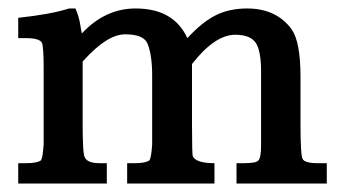

<svg xmlns="http://www.w3.org/2000/svg" viewBox="-20 -433 841 453"><path d="M158 -413Q165 -397 168 -382Q171 -367 173 -354Q228 -413 300 -413Q390 -413 422 -343Q457 -381 489 -397Q521 -413 563 -413Q632 -413 668 -364Q689 -334 689 -252V-141Q689 -66 694 -58Q699 -48 730 -48H751V0H538V-48H556Q586 -48 590 -55Q596 -61 596 -92V-264Q596 -314 583 -332.5Q570 -351 535 -351Q487 -351 433 -282V-141Q433 -67 435 -64Q443 -48 486 -48V0H280V-48H298Q324 -48 333 -55Q335 -59 336.5 -68Q338 -77 339 -92V-243Q339 -250 339 -256Q339 -282 335.5 -302.5Q332 -323 326 -334Q315 -352 275 -352Q233 -352 177 -290L175 -288V-141Q175 -69 180 -62Q186 -48 215 -48H232V0H23V-48H42Q68 -48 77 -55Q81 -62 83 -93V-252Q83 -266 83 -278Q83 -296 82 -311.5Q81 -327 79 -332Q73 -343 42 -343H23V-391Q99 -399 143 -413Z"/></svg>

Font: New Athena Unicode
Style: Bold
Weight: 700
Designer: J. Rusten 1997; rev. by R. Hancock 2001, 2002, rev. by D. Mastronarde 2002-2021
Foundry: Society for Classical Studies (formerly American Philological Association)
Version: Version 5.008